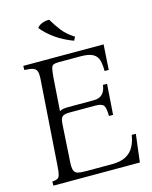

<svg xmlns="http://www.w3.org/2000/svg" viewBox="-127 -952 819 1034"><g transform="rotate(-15 282.0 -434.5)"><path d="M40 0V-23Q59 -24 68.5 -28.5Q78 -33 82.5 -49Q87 -65 89 -100L121 -565Q124 -600 118.5 -615.5Q113 -631 96.5 -636Q80 -641 50 -642V-665H498L489 -525H466Q466 -560 459.5 -584.5Q453 -609 430.5 -622Q408 -635 360 -635H240Q221 -635 211 -631Q201 -627 197.5 -612.5Q194 -598 191 -565L178 -378Q186 -384 198 -386Q210 -388 225 -388H370Q430 -388 438 -455H461L449 -285H426Q426 -329 416 -343.5Q406 -358 370 -358H225Q197 -358 186 -349Q175 -340 173 -311L160 -100Q158 -68 163.5 -53Q169 -38 185 -34Q201 -30 231 -30H374Q424 -30 453.5 -46.5Q483 -63 498 -91.5Q513 -120 518 -155H541L522 0ZM249 -869Q269 -835 293.5 -803Q318 -771 360 -745L350 -725Q295 -745 252 -775.5Q209 -806 181 -841Q190 -855 210 -862.5Q230 -870 249 -869Z"/></g></svg>

Font: Bona Nova
Style: Italic
Weight: 400
Italic angle: -4°
Designer: Mateusz Machalski
Foundry: Capitalics
Version: Version 4.001; ttfautohint (v1.8.3)